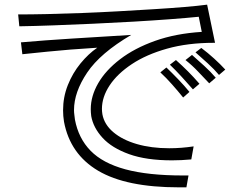

<svg xmlns="http://www.w3.org/2000/svg" viewBox="-20 -773 1040 825"><path d="M802 -88Q780 -86 759.5 -85Q739 -84 719 -84Q609 -84 535 -110.5Q461 -137 421 -180.5Q381 -224 372 -274Q371 -282 370.5 -289.5Q370 -297 370 -304Q370 -360 402 -415.5Q434 -471 496 -518.5Q558 -566 646.5 -597.5Q735 -629 847 -636L834 -701Q785 -696 712 -690.5Q639 -685 553.5 -680Q468 -675 379 -671Q290 -667 208.5 -664Q127 -661 63 -660L58 -711Q112 -711 182 -712.5Q252 -714 330.5 -717Q409 -720 488.5 -724.5Q568 -729 641 -733.5Q714 -738 773.5 -743Q833 -748 870 -753L904 -589H898Q787 -589 698 -564Q609 -539 546.5 -497.5Q484 -456 451 -406Q418 -356 418 -305Q418 -300 418.5 -294Q419 -288 420 -282Q428 -238 467 -205Q506 -172 568 -154Q630 -136 707 -136Q733 -136 759 -138Q785 -140 812 -144ZM749 32Q522 32 401.5 -39.5Q281 -111 255 -250Q253 -262 252 -274.5Q251 -287 251 -299Q251 -356 271.5 -407.5Q292 -459 326 -500.5Q360 -542 398 -568Q334 -564 283 -560Q232 -556 183.5 -551Q135 -546 76 -540L70 -591Q173 -600 285 -607Q397 -614 544 -623Q411 -545 354.5 -461Q298 -377 298 -300Q298 -290 299.5 -279.5Q301 -269 302 -259Q317 -179 369 -125.5Q421 -72 518.5 -45.5Q616 -19 767 -19H790L781 32ZM921 -451Q902 -474 872.5 -501Q843 -528 820 -548L845 -567Q873 -546 900 -521.5Q927 -497 948 -474ZM879 -415Q856 -439 831 -465.5Q806 -492 777 -515L805 -537Q829 -516 857.5 -490Q886 -464 907 -439ZM809 -389Q789 -412 761.5 -442Q734 -472 710 -495L736 -515Q763 -491 787.5 -466.5Q812 -442 837 -413ZM767 -354Q746 -380 720 -409.5Q694 -439 669 -462L695 -483Q718 -461 745.5 -432.5Q773 -404 794 -378Z"/></svg>

Font: Train One
Style: Regular
Weight: 400
Designer: Fontworks Inc.
Foundry: Fontworks Inc.
Version: Version 1.100